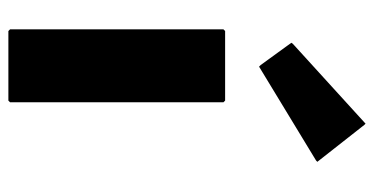

<svg xmlns="http://www.w3.org/2000/svg" viewBox="-237 -648 892 458"><g transform="rotate(90 209.0 -419.0)"><path d="M50 -506V3L54 7H220L224 3V-506L220 -510H54ZM82 -668 135 -595 139 -591 363 -727 366 -730 278 -842 275 -845 85 -672Z"/></g></svg>

Font: Hussar Woodtype
Style: Bd
Weight: 900
Foundry: Cannot Into Space Fonts
Version: Version 1.07